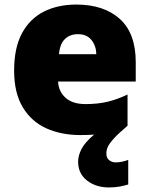

<svg xmlns="http://www.w3.org/2000/svg" viewBox="-20 -583 658 843"><path d="M447 91Q447 110 459 120Q471 130 488 130Q503 130 518 126.5Q533 123 543 119V227Q527 232 506 236Q485 240 458 240Q401 240 362 209.5Q323 179 323 127Q323 100 338 71Q353 42 393 8Q366 10 333 10Q249 10 183.5 -19.5Q118 -49 80 -112Q42 -175 42 -273Q42 -373 76.5 -437Q111 -501 172.5 -532Q234 -563 315 -563Q436 -563 506 -500Q576 -437 576 -310V-225H235Q237 -182 267.5 -154Q298 -126 356 -126Q408 -126 451 -136Q494 -146 540 -168V-31Q500 3 480 25Q460 47 453.5 61.5Q447 76 447 91ZM322 -433Q288 -433 265.5 -412Q243 -391 239 -345H403Q402 -382 381.5 -407.5Q361 -433 322 -433Z"/></svg>

Font: Noto Sans Ethiopic Black
Style: Regular
Weight: 900
Designer: Monotype Design Team
Foundry: Monotype Imaging Inc.
Version: Version 2.102; ttfautohint (v1.8.4.7-5d5b)